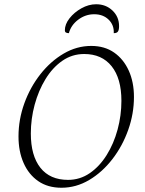

<svg xmlns="http://www.w3.org/2000/svg" viewBox="-20 -871 684 903"><path d="M269 12Q205 12 160 -19Q115 -50 91 -104.5Q67 -159 67 -229Q67 -309 94.5 -385Q122 -461 170 -522Q218 -583 279.5 -619Q341 -655 409 -655Q472 -655 516.5 -624Q561 -593 585.5 -539Q610 -485 610 -415Q610 -336 583 -260Q556 -184 508.5 -122.5Q461 -61 399.5 -24.5Q338 12 269 12ZM300 -25Q356 -25 402 -56.5Q448 -88 481.5 -141.5Q515 -195 533 -261.5Q551 -328 551 -397Q551 -502 505 -559.5Q459 -617 376 -617Q319 -617 273 -585Q227 -553 194 -499Q161 -445 143 -378.5Q125 -312 125 -243Q125 -139 170 -82Q215 -25 300 -25ZM432 -851Q478 -851 509 -821.5Q540 -792 540 -748Q540 -730 534.5 -722.5Q529 -715 515 -715Q517 -753 491 -778.5Q465 -804 423 -804Q382 -804 348 -778.5Q314 -753 304 -715Q285 -715 285 -728Q285 -757 307 -785Q329 -813 363 -832Q397 -851 432 -851Z"/></svg>

Font: Petrona ExtraLight
Style: Italic
Weight: 200
Italic angle: -9°
Designer: Ringo R. Seeber
Foundry: Ringo R. Seeber
Version: Version 2.001; ttfautohint (v1.8.3)